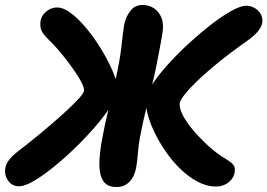

<svg xmlns="http://www.w3.org/2000/svg" viewBox="-48 -736 1073 771"><path d="M818 13Q782 13 745.5 -6.5Q709 -26 676 -58Q643 -90 616 -129.5Q589 -169 570 -209.5Q551 -250 543 -286Q535 -322 540 -347Q545 -371 570 -407Q595 -443 633 -484.5Q671 -526 715 -566Q759 -606 802.5 -639.5Q846 -673 882.5 -693Q919 -713 940 -713Q960 -713 976 -703Q992 -693 1000 -677.5Q1008 -662 1005 -643Q1001 -625 985.5 -607.5Q970 -590 946 -573Q913 -550 876.5 -522.5Q840 -495 805 -465.5Q770 -436 741.5 -408.5Q713 -381 695 -358.5Q677 -336 674 -323Q671 -303 686 -273.5Q701 -244 729 -211.5Q757 -179 790.5 -148.5Q824 -118 857 -99Q877 -87 886.5 -77Q896 -67 895 -54Q895 -26 873 -6.5Q851 13 818 13ZM29 12Q0 12 -16 -11.5Q-32 -35 -26 -64Q-23 -79 -11 -94.5Q1 -110 25 -129Q54 -151 88.5 -179Q123 -207 158 -237Q193 -267 222 -294Q251 -321 269.5 -341.5Q288 -362 289 -371Q291 -380 282.5 -398.5Q274 -417 258 -441Q242 -465 223 -490Q204 -515 184.5 -537.5Q165 -560 150 -574Q132 -591 122.5 -606Q113 -621 114 -641Q114 -668 134.5 -687Q155 -706 182 -706Q205 -706 232.5 -686.5Q260 -667 288.5 -634.5Q317 -602 342.5 -563.5Q368 -525 387.5 -486.5Q407 -448 417 -416.5Q427 -385 423 -367Q418 -342 393.5 -304.5Q369 -267 331.5 -224Q294 -181 251 -139.5Q208 -98 165 -63.5Q122 -29 86.5 -8.5Q51 12 29 12ZM420 15Q381 15 365.5 -11Q350 -37 351 -81.5Q352 -126 363 -182Q367 -205 373 -233Q379 -261 386 -290.5Q393 -320 400.5 -351Q408 -382 415 -412Q425 -456 431 -490.5Q437 -525 440 -552.5Q443 -580 445.5 -601Q448 -622 451 -639Q458 -670 476 -693Q494 -716 524 -716Q551 -716 571.5 -702Q592 -688 601.5 -661.5Q611 -635 603 -596Q602 -588 598 -566Q594 -544 588.5 -515.5Q583 -487 577 -457.5Q571 -428 565 -405Q550 -344 537.5 -293Q525 -242 517 -199Q509 -162 506 -123Q503 -84 498 -59Q493 -36 482.5 -19.5Q472 -3 456.5 6Q441 15 420 15Z"/></svg>

Font: Shantell Sans Light
Style: Bold Italic
Weight: 700
Italic angle: -11°
Version: Version 1.011;[c5ecc13dd]